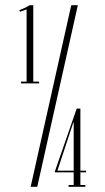

<svg xmlns="http://www.w3.org/2000/svg" viewBox="-20 -719 406 739"><path d="M82.4 -398V-682.8Q76.1 -680.6 67 -677.2Q57.9 -673.8 56.9 -673.8L54.5 -679.8Q65.6 -684 76.1 -688.9Q86.5 -693.9 94 -699H108.1V-398ZM108.1 -405H130.4V-398H108.1ZM61.1 -405H82.4V-398H61.1ZM98 0 254.2 -699H279.6L123.4 0ZM263.6 -247.6H262.2L201.8 -64.5V-62.2H311.2V-55.6H191.1V-58.8L275.2 -301H289.4V0H263.6ZM289.4 -7H308.4V0H289.4ZM244 -7H263.6V0H244Z"/></svg>

Font: Emberly Black
Style: Regular
Weight: 900
Designer: Rajesh Rajput
Foundry: Rajesh Rajput
Version: Version 1.000